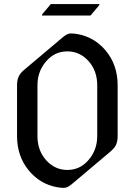

<svg xmlns="http://www.w3.org/2000/svg" viewBox="-20 -911 660 941"><path d="M229 -891.1H466.8V-886.2L423.8 -835H186V-839.8ZM310.1 -78.1Q372.1 -78.1 413.6 -126.5Q456.5 -175.8 456.5 -244.1V-493.2Q456.5 -563.5 414.6 -610.8Q371.6 -659.2 310.1 -659.2Q248 -659.2 206.5 -610.8Q163.6 -561.5 163.6 -493.2V-244.1Q163.6 -173.8 205.6 -126.5Q248.5 -78.1 310.1 -78.1ZM293.5 9.8Q277.3 9.8 258.8 6.3Q177.2 -8.8 122.6 -73.7Q63.5 -144 63.5 -244.1V-493.2Q63.5 -519.5 72.3 -537.6Q79.6 -552.7 99.6 -569.8L289.1 -729.5Q310.1 -747.1 326.7 -747.1Q342.8 -747.1 361.3 -743.7Q442.9 -728.5 497.6 -663.6Q556.6 -593.3 556.6 -493.2V-244.1Q556.6 -217.8 547.9 -199.7Q540.5 -184.6 520.5 -167.5L331.1 -7.8Q310.1 9.8 293.5 9.8Z"/></svg>

Font: Gothica
Style: Book
Weight: 400
Designer: Wojciech Kalinowski "wmk69" (wmk69@o2.pl)
Foundry: Wojciech Kalinowski "wmk69" (wmk69@o2.pl)
Version: Version 2.1.0; 2021-05-14